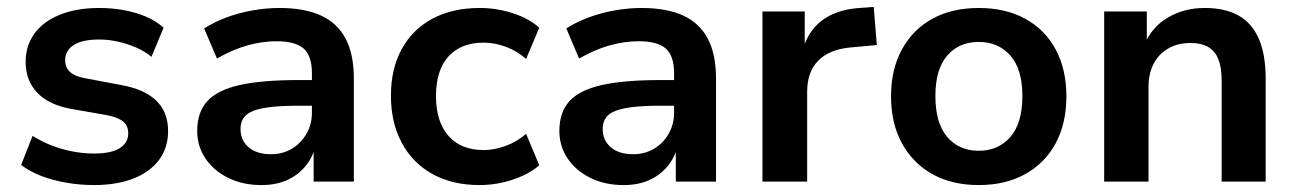

<svg xmlns="http://www.w3.org/2000/svg" viewBox="-20 -524 3737 554"><path d="M251 10Q210 10 170.5 3Q131 -4 98.5 -16.5Q66 -29 41 -48L74 -132Q99 -116 128.5 -104.5Q158 -93 189.5 -87Q221 -81 251 -81Q301 -81 325.5 -96.5Q350 -112 350 -139Q350 -162 334.5 -174Q319 -186 287 -192L184 -210Q120 -222 87 -257Q54 -292 54 -345Q54 -393 80 -428Q106 -463 154 -482Q202 -501 266 -501Q302 -501 336 -495Q370 -489 400 -476.5Q430 -464 452 -444L417 -360Q398 -376 372.5 -387Q347 -398 320 -404Q293 -410 267 -410Q217 -410 192.5 -394Q168 -378 168 -350Q168 -329 182.5 -316Q197 -303 227 -298L328 -279Q396 -267 430.5 -234Q465 -201 465 -146Q465 -97 438.5 -62Q412 -27 364 -8.5Q316 10 251 10Z M734 10Q681 10 639 -10.5Q597 -31 573 -66.5Q549 -102 549 -146Q549 -200 578 -232Q607 -264 671 -278.5Q735 -293 841 -293H895V-219H843Q796 -219 764 -215.5Q732 -212 712 -204.5Q692 -197 683 -184Q674 -171 674 -152Q674 -119 697.5 -99Q721 -79 762 -79Q795 -79 821.5 -94.5Q848 -110 864 -137.5Q880 -165 880 -199V-313Q880 -363 856 -384Q832 -405 778 -405Q737 -405 694 -393Q651 -381 606 -355L569 -442Q597 -460 633 -473.5Q669 -487 709 -494Q749 -501 786 -501Q858 -501 905.5 -479.5Q953 -458 977 -413Q1001 -368 1001 -297V0H885V-104H891Q882 -69 860.5 -43.5Q839 -18 807.5 -4Q776 10 734 10Z M1364 10Q1286 10 1228.5 -21.5Q1171 -53 1139.5 -111.5Q1108 -170 1108 -248Q1108 -326 1139.5 -383Q1171 -440 1228.5 -470.5Q1286 -501 1364 -501Q1413 -501 1459.5 -486Q1506 -471 1536 -444L1498 -354Q1472 -377 1439.5 -389Q1407 -401 1376 -401Q1310 -401 1274 -361Q1238 -321 1238 -247Q1238 -173 1274 -132Q1310 -91 1376 -91Q1406 -91 1439 -103Q1472 -115 1498 -138L1536 -47Q1506 -21 1459 -5.5Q1412 10 1364 10Z M1779 10Q1726 10 1684 -10.5Q1642 -31 1618 -66.5Q1594 -102 1594 -146Q1594 -200 1623 -232Q1652 -264 1716 -278.5Q1780 -293 1886 -293H1940V-219H1888Q1841 -219 1809 -215.5Q1777 -212 1757 -204.5Q1737 -197 1728 -184Q1719 -171 1719 -152Q1719 -119 1742.5 -99Q1766 -79 1807 -79Q1840 -79 1866.5 -94.5Q1893 -110 1909 -137.5Q1925 -165 1925 -199V-313Q1925 -363 1901 -384Q1877 -405 1823 -405Q1782 -405 1739 -393Q1696 -381 1651 -355L1614 -442Q1642 -460 1678 -473.5Q1714 -487 1754 -494Q1794 -501 1831 -501Q1903 -501 1950.5 -479.5Q1998 -458 2022 -413Q2046 -368 2046 -297V0H1930V-104H1936Q1927 -69 1905.5 -43.5Q1884 -18 1852.5 -4Q1821 10 1779 10Z M2180 0V-491H2302V-372H2294Q2309 -432 2350.5 -464Q2392 -496 2459 -501L2501 -504L2510 -394L2433 -387Q2372 -381 2340.5 -348.5Q2309 -316 2309 -260V0Z M2804 10Q2727 10 2670.5 -21.5Q2614 -53 2582.5 -110.5Q2551 -168 2551 -246Q2551 -324 2582.5 -381.5Q2614 -439 2670.5 -470Q2727 -501 2804 -501Q2881 -501 2938 -470Q2995 -439 3026 -381.5Q3057 -324 3057 -246Q3057 -168 3026 -110.5Q2995 -53 2938 -21.5Q2881 10 2804 10ZM2804 -89Q2861 -89 2895.5 -129Q2930 -169 2930 -247Q2930 -324 2895.5 -363.5Q2861 -403 2804 -403Q2747 -403 2713 -363.5Q2679 -324 2679 -247Q2679 -169 2713 -129Q2747 -89 2804 -89Z M3166 0V-491H3289V-393H3281Q3303 -446 3350 -473.5Q3397 -501 3456 -501Q3515 -501 3554 -479Q3593 -457 3612.5 -411.5Q3632 -366 3632 -297V0H3505V-291Q3505 -329 3495.5 -353Q3486 -377 3466 -388.5Q3446 -400 3415 -400Q3379 -400 3351.5 -384.5Q3324 -369 3309 -340.5Q3294 -312 3294 -274V0Z"/></svg>

Font: Nunito Sans 11pt
Style: Bold
Weight: 700
Version: Version 3.101;gftools[0.9.27]